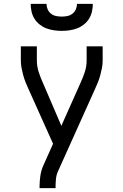

<svg xmlns="http://www.w3.org/2000/svg" viewBox="-20 -975 640 995"><path d="M185 0V-7Q185 -35 189 -63Q193 -91 204 -116L255 -230L127 -515Q119 -532 112 -550Q105 -568 100 -586.5Q95 -605 91.5 -623.5Q88 -642 88 -662V-735H171V-662Q171 -646 173.5 -631Q176 -616 180.5 -601.5Q185 -587 191 -572.5Q197 -558 203 -544L298 -323L397 -545Q410 -573 419.5 -602Q429 -631 429 -662V-735H512V-662Q512 -642 508.5 -623.5Q505 -605 500 -586.5Q495 -568 488 -550Q481 -532 473 -515L280 -86Q272 -68 270 -47.5Q268 -27 268 -7V0ZM300 -815Q280 -815 259.5 -818Q239 -821 220.5 -828Q202 -835 185.5 -848Q169 -861 158.5 -878Q148 -895 143.5 -915Q139 -935 139 -955H221Q221 -940 227 -926.5Q233 -913 244.5 -904Q256 -895 270.5 -892Q285 -889 300 -889Q315 -889 329.5 -892Q344 -895 355.5 -904Q367 -913 373 -926.5Q379 -940 379 -955H461Q461 -935 456.5 -915Q452 -895 441.5 -878Q431 -861 414.5 -848Q398 -835 379.5 -828Q361 -821 340.5 -818Q320 -815 300 -815Z"/></svg>

Font: Bmono
Style: Regular
Weight: 400
Monospace: yes
Designer: Belleve Invis
Foundry: Belleve Invis
Version: Version 11.2.2; ttfautohint (v1.8.2)